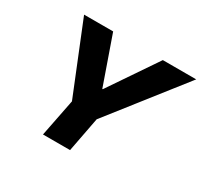

<svg xmlns="http://www.w3.org/2000/svg" viewBox="-146 -890 1132 1081"><g transform="rotate(30 420.0 -350.0)"><path d="M248 0 296 -243 111 -700H300L409 -389H412L623 -700H840L467 -225L424 0Z"/></g></svg>

Font: REM
Style: Bold Italic
Weight: 700
Italic angle: -11°
Designer: Octavio Pardo
Foundry: Ashler Design
Version: Version 1.005;gftools[0.9.28]